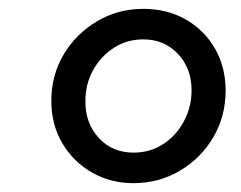

<svg xmlns="http://www.w3.org/2000/svg" viewBox="-20 -775 545 434"><path d="M282 -361Q230 -361 188 -385Q146 -409 121 -451Q96 -493 96 -547Q96 -605 124 -652Q152 -699 199.5 -727Q247 -755 304 -755Q357 -755 399 -731.5Q441 -708 465.5 -666Q490 -624 490 -570Q490 -512 462 -464.5Q434 -417 386.5 -389Q339 -361 282 -361ZM282 -430Q319 -430 348.5 -449Q378 -468 395.5 -500.5Q413 -533 413 -571Q413 -621 382 -653.5Q351 -686 304 -686Q267 -686 237.5 -667Q208 -648 190.5 -616.5Q173 -585 173 -546Q173 -496 203.5 -463Q234 -430 282 -430Z"/></svg>

Font: Pitagon Sans Text
Style: Italic
Weight: 400
Italic angle: -8°
Designer: Travis Tran
Foundry: Pitagon
Version: Version 1.001; ttfautohint (v1.8.4.7-5d5b);gftools[0.9.26]